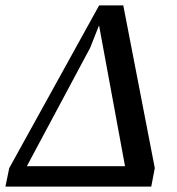

<svg xmlns="http://www.w3.org/2000/svg" viewBox="-20 -687 653 707"><path d="M0 0 14 -68 345 -667H434L550 -68L537 0ZM66 -51 48 -75H466L445 -50L345 -592H344L312 -511Z"/></svg>

Font: Source Serif 4 Medium
Style: Italic
Weight: 500
Italic angle: -12°
Designer: Frank Grießhammer
Foundry: Adobe Systems Incorporated
Version: Version 4.004;hotconv 1.0.116;makeotfexe 2.5.65601